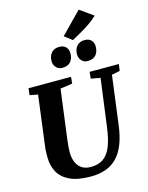

<svg xmlns="http://www.w3.org/2000/svg" viewBox="-169 -1312 1102 1425"><g transform="rotate(-15 381.5 -600.0)"><path d="M693 -679 644.5 -306Q633.5 -220.5 609.5 -160.2Q585.5 -100 548.2 -62.5Q511 -25 461 -7.5Q411 10 348.5 10Q246.5 10 186 -19Q125.5 -48 98.8 -98Q72 -148 72 -209.5Q72 -228.5 72.2 -248.8Q72.5 -269 75.5 -290.5L125.5 -679L63.5 -691L69 -743H395.5L391 -692L298 -679L249 -304Q245.5 -275 243.2 -249.2Q241 -223.5 241 -205.5Q241 -164 254 -130.8Q267 -97.5 294.8 -78Q322.5 -58.5 366 -58.5Q426 -58.5 464 -86.5Q502 -114.5 523.5 -169.8Q545 -225 556 -307L605.5 -679L533.5 -692L538.5 -743H763L756 -692ZM352 -824Q322.5 -824 304 -844.2Q285.5 -864.5 286 -895Q287 -934.5 308.8 -957.5Q330.5 -980.5 367.5 -980.5Q402.5 -980.5 420 -961Q437.5 -941.5 436.5 -912.5Q436 -872.5 415.2 -848.2Q394.5 -824 352 -824ZM546.5 -824Q517.5 -824 499.2 -844.2Q481 -864.5 481.5 -895Q482.5 -934.5 504.2 -957.5Q526 -980.5 562.5 -980.5Q596.5 -980.5 614.2 -961Q632 -941.5 631 -912.5Q630.5 -872.5 609.8 -848.2Q589 -824 546.5 -824ZM480.5 -1002.5 421 -1048 579.5 -1210 683 -1136Q648.5 -1104 612 -1079.8Q575.5 -1055.5 541.5 -1037Q507.5 -1018.5 480.5 -1002.5Z"/></g></svg>

Font: Merriweather 24pt Black
Style: Italic
Weight: 900
Italic angle: -7.8°
Designer: Eben Sorkin
Foundry: Eben Sorkin
Version: Version 2.101